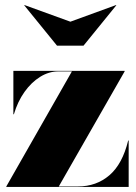

<svg xmlns="http://www.w3.org/2000/svg" viewBox="-20 -741 540 761"><path d="M259 -655 440 -721 441 -720 311 -560H206L76 -720L77 -721ZM211 -458Q174 -458 139.2 -436.5Q104.5 -415 77.2 -376.8Q50 -338.5 35 -288H33V-460H474V-458L213 -2H289Q362 -2 413.8 -46.5Q465.5 -91 488 -184H490V0H5V-2L265 -458Z"/></svg>

Font: Bodoni* 96pt Fatface
Style: Regular
Weight: 900
Version: Version 2.3